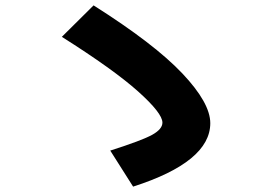

<svg xmlns="http://www.w3.org/2000/svg" viewBox="-20 -722 1040 714"><path d="M584 -266Q584 -301 493.5 -382Q403 -463 210 -585L328 -702Q554 -559 658 -449Q762 -339 762 -264Q762 -120 475 -28L390 -162Q509 -200 546.5 -221Q584 -242 584 -266Z"/></svg>

Font: M PLUS 1p ExtraBold
Style: Regular
Weight: 800
Version: Version 1.062